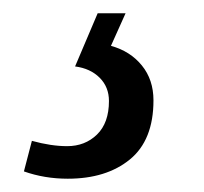

<svg xmlns="http://www.w3.org/2000/svg" viewBox="-20 -29 307 289"><path d="M16 229 28 183Q57 191 81 191Q108 191 126 173.5Q144 156 144 123Q144 102 130 88Q116 74 93 71L127 -9H169L147 40Q176 48 193.5 69.5Q211 91 211 122Q211 182 175.5 211Q140 240 82 240Q47 240 16 229Z"/></svg>

Font: Noto Serif Cond
Style: Italic
Weight: 400
Width: 3
Italic angle: -12°
Designer: Monotype Design Team
Foundry: Monotype Imaging Inc.
Version: Version 1.001